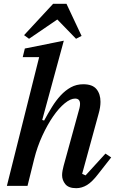

<svg xmlns="http://www.w3.org/2000/svg" viewBox="-20 -973 612 1005"><path d="M379 12Q339 12 322 -9Q305 -30 305 -56Q305 -67 307.5 -80.5Q310 -94 313 -105L396 -407Q399 -419 399 -429Q399 -457 373 -457Q349 -457 318.5 -432Q288 -407 258 -363.5Q228 -320 201.5 -262.5Q175 -205 159 -141L124 0H16L185 -674H99L110 -719L314 -760L201 -345L211 -342Q231 -379 252 -413Q273 -447 297.5 -473.5Q322 -500 351 -516Q380 -532 416 -532Q464 -532 485 -506.5Q506 -481 506 -440Q506 -426 503.5 -410Q501 -394 496 -377L410 -63L428 -55L532 -169L562 -149L497 -66Q463 -21 435.5 -4.5Q408 12 379 12ZM106 -789 258 -953H328L407 -785L378 -770L280 -871L132 -770Z"/></svg>

Font: IBM Plex Serif Medium
Style: Italic
Weight: 500
Italic angle: -14°
Designer: Mike Abbink, Paul van der Laan, Pieter van Rosmalen
Foundry: Bold Monday
Version: Version 2.5